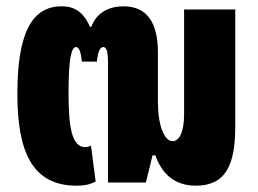

<svg xmlns="http://www.w3.org/2000/svg" viewBox="-20 -578 816 608"><path d="M222 10C249 10 265 6 283 -3L268 -117C263 -114 255 -112 250 -112C209 -112 197 -170 197 -283C197 -393 206 -429 221 -429C228 -429 236 -420 239 -383H287C290 -417 298 -429 307 -429C316 -429 322 -419 322 -378V0H442L463 -86H472C491 -32 529 10 600 10C694 10 725 -54 725 -178V-548H563V-216C563 -155 545 -131 527 -131C500 -131 480 -180 480 -257V-412C480 -506 446 -558 371 -558C333 -558 288 -544 269 -493H265C243 -543 213 -558 175 -558C82 -558 35 -475 35 -281C35 -103 79 10 222 10Z"/></svg>

Font: Noto Sans Thai ExtCond Blk
Style: Regular
Weight: 900
Width: 2
Designer: Monotype Design Team
Foundry: Monotype Imaging Inc.
Version: Version 2.002